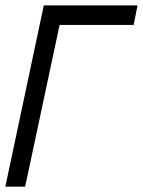

<svg xmlns="http://www.w3.org/2000/svg" viewBox="-23 -704 539 724"><path d="M71.8 0H-2.9L142.1 -683.6H495.6L481 -609.9H201.7Z"/></svg>

Font: Anka/Coder Narrow
Style: Italic
Weight: 400
Width: 3
Italic angle: -12°
Monospace: yes
Version: Version 001.100